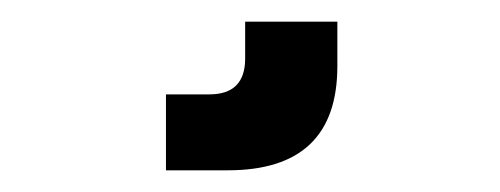

<svg xmlns="http://www.w3.org/2000/svg" viewBox="-20 30 461 177"><path d="M206 84V50H291V91Q291 187 190 187H133V117H173Q206 117 206 84Z"/></svg>

Font: Teko Regular
Style: Regular
Weight: 400
Designer: Manushi Parikh, Jonny Pinhorn
Foundry: Indian Type Foundry
Version: Version 1.105;PS 1.0;hotconv 1.0.78;makeotf.lib2.5.61930; tt